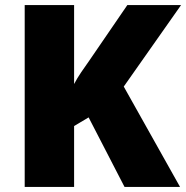

<svg xmlns="http://www.w3.org/2000/svg" viewBox="-20 -734 731 754"><path d="M687 0H469L328 -273L271 -239V0H77V-714H271V-404Q283 -427 299 -450.5Q315 -474 330 -495L480 -714H691L466 -394Z"/></svg>

Font: Noto Sans Cherokee Black
Style: Regular
Weight: 900
Designer: Monotype Design Team
Foundry: Monotype Imaging Inc.
Version: Version 2.001; ttfautohint (v1.8.4.7-5d5b)